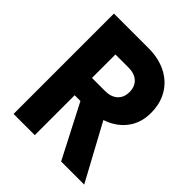

<svg xmlns="http://www.w3.org/2000/svg" viewBox="-216 -941 1082 1082"><g transform="rotate(45 325.0 -400.0)"><path d="M68 0V-800H343Q424 -800 484.5 -769.5Q545 -739 578.5 -683Q612 -627 612 -551Q612 -480 578 -428Q544 -376 483.5 -347Q423 -318 343 -318H237V0ZM447 0 269 -345H444L631 0ZM237 -456H341Q389 -456 416 -481Q443 -506 443 -549Q443 -593 416 -618Q389 -643 341 -643H237Z"/></g></svg>

Font: Martian Mono SemiCondensed
Style: Bold
Weight: 700
Width: 4
Designer: Roman Shamin
Foundry: Evil Martians
Version: Version 1.000